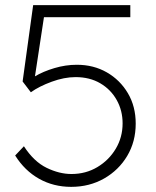

<svg xmlns="http://www.w3.org/2000/svg" viewBox="-20 -720 608 747"><path d="M257 7Q188 7 132 -24.5Q76 -56 39 -115L73 -151Q112 -91 161.5 -67Q211 -43 258 -43Q314 -43 359 -70Q404 -97 430.5 -141.5Q457 -186 457 -240Q457 -290 434 -331Q411 -372 370 -396Q329 -420 274 -420Q230 -420 181 -402Q132 -384 100 -361L68 -403L109 -700H487V-653H151L116 -423Q148 -442 191.5 -455Q235 -468 279 -468Q344 -468 395.5 -438.5Q447 -409 477.5 -357.5Q508 -306 508 -239Q508 -169 475 -113.5Q442 -58 385 -25.5Q328 7 257 7Z"/></svg>

Font: Lexend Deca ExtraLight
Style: Regular
Weight: 200
Designer: Bonnie Shaver-Troup, Thomas Jockin
Foundry: Lexend
Version: Version 1.008; ttfautohint (v1.8.4.7-5d5b)